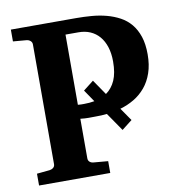

<svg xmlns="http://www.w3.org/2000/svg" viewBox="-77 -742 766 813"><g transform="rotate(-10 306.0 -335.5)"><path d="M361.3 -248.5Q349.1 -247.1 337.2 -246.6Q325.2 -246.1 313 -246.1Q298.8 -246.1 283.2 -245.8Q267.6 -245.6 247.1 -248V-78.1Q247.1 -68.4 253.4 -62.7Q259.8 -57.1 269 -56.2L332 -50.8V0H25.9V-50.8L81.1 -56.2Q89.8 -57.1 96.9 -62.7Q104 -68.4 104 -78.1V-592.8Q104 -602.5 96.9 -608.4Q89.8 -614.3 81.1 -615.2L22.9 -620.1V-670.9H303.2Q336.9 -670.9 370.1 -668.2Q403.3 -665.5 433.6 -657.5Q463.9 -649.4 489.7 -635.5Q515.6 -621.6 534.7 -598.9Q553.7 -576.2 564.5 -543.9Q575.2 -511.7 575.2 -467.8Q575.2 -422.4 563.2 -387.7Q551.3 -353 530.3 -327.9Q509.3 -302.7 481.4 -286.1Q453.6 -269.5 421.4 -260.3L459.5 -205.1L415 -170.4ZM425.8 -462.9Q425.8 -498 417 -525.4Q408.2 -552.7 392.1 -571.5Q376 -590.3 353.5 -600.1Q331.1 -609.9 303.2 -609.9H247.1V-308.1Q252.9 -307.6 256.6 -307.4Q260.3 -307.1 262.7 -307.1H273.9Q285.6 -307.1 296.9 -308.1Q308.1 -309.1 318.4 -311L283.2 -362.8L327.6 -397.5L372.1 -332.5Q397.9 -350.6 411.9 -382.1Q425.8 -413.6 425.8 -462.9Z"/></g></svg>

Font: Charis SIL CyrE
Style: Bold
Weight: 700
Foundry: SIL International
Version: Version 5.000